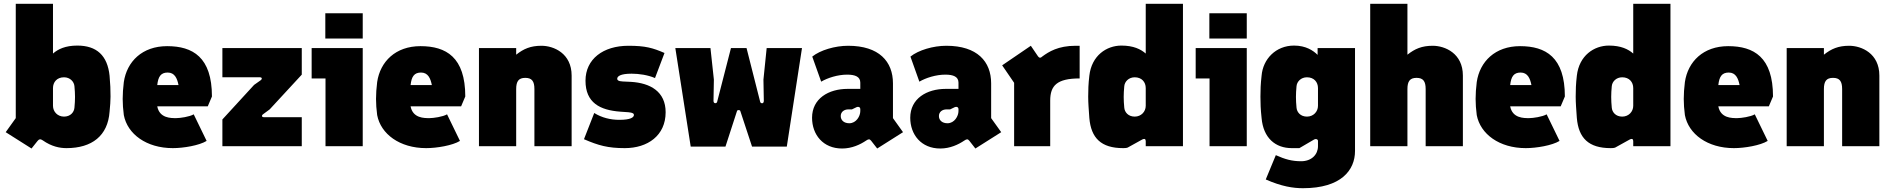

<svg xmlns="http://www.w3.org/2000/svg" viewBox="-20 -770 9951 1011"><path d="M146 12 177 -27C185 -38 194 -39 205 -31C252 2 295 10 330 10C464 10 548 -55 557 -182C560 -214 562 -237 562 -261C562 -296 561 -328 557 -371C546 -478 489 -530 387 -530C324 -530 285 -511 259 -488V-750H63V-148L10 -74ZM317 -156C283 -156 259 -182 259 -213V-306C259 -338 280 -363 317 -363C349 -363 370 -340 372 -316C376 -274 376 -245 372 -203C370 -179 351 -156 317 -156Z M890 10C946 10 1029 -4 1068 -28L1000 -168C978 -155 928 -148 908 -148C880 -148 820 -147 808 -210H1074L1096 -262C1096 -469 995 -527 860 -527C729 -527 648 -446 632 -338C628 -305 626 -277 626 -249C626 -221 628 -196 632 -164C651 -64 751 10 890 10ZM808 -322C813 -367 827 -388 863 -388C900 -388 913 -357 920 -322Z M1151 0H1569V-153H1369C1358 -153 1356 -162 1366 -169L1400 -194L1569 -377V-517H1151V-363H1349C1360 -363 1362 -354 1352 -347L1318 -323L1151 -141Z M1694 0H1890V-517H1621V-357H1694ZM1693 -567H1890V-700H1693Z M2224 10C2280 10 2363 -4 2402 -28L2334 -168C2312 -155 2262 -148 2242 -148C2214 -148 2154 -147 2142 -210H2408L2430 -262C2430 -469 2329 -527 2194 -527C2063 -527 1982 -446 1966 -338C1962 -305 1960 -277 1960 -249C1960 -221 1962 -196 1966 -164C1985 -64 2085 10 2224 10ZM2142 -322C2147 -367 2161 -388 2197 -388C2234 -388 2247 -357 2254 -322Z M2502 0H2698V-301C2698 -342 2711 -360 2746 -360C2781 -360 2794 -342 2794 -301V0H2990V-372C2990 -489 2896 -529 2831 -529C2774 -529 2737 -513 2698 -482V-517H2502Z M3270 10C3390 10 3485 -56 3485 -179C3485 -288 3404 -333 3302 -339L3259 -341C3235 -342 3230 -349 3230 -355C3230 -368 3246 -382 3306 -382C3345 -382 3392 -375 3429 -359L3479 -491C3417 -518 3378 -529 3289 -529C3156 -529 3063 -459 3063 -345C3063 -229 3139 -190 3246 -182L3289 -179C3313 -177 3318 -171 3318 -165C3318 -152 3301 -139 3241 -139C3195 -139 3149 -150 3109 -175L3055 -37C3131 -4 3181 10 3270 10Z M3617 2H3800L3861 -186C3863 -192 3876 -192 3878 -186L3940 2H4123L4203 -517H4017L4000 -351L4002 -239C4002 -221 3985 -225 3983 -233L3911 -517H3829L3756 -233C3754 -225 3737 -222 3737 -239L3739 -351L3721 -517H3536Z M4567 -29 4599 12 4735 -74 4682 -148V-331C4682 -446 4609 -529 4446 -529C4377 -529 4299 -506 4257 -472L4304 -340C4338 -360 4391 -377 4441 -377C4483 -377 4510 -366 4510 -335V-302H4443C4343 -302 4256 -251 4256 -150C4256 -61 4314 12 4414 12C4466 12 4510 -9 4541 -30C4553 -38 4559 -39 4567 -29ZM4452 -121C4425 -121 4407 -136 4407 -159C4407 -181 4425 -194 4447 -194H4466L4491 -206C4500 -210 4510 -206 4510 -195V-185C4510 -159 4489 -121 4452 -121Z M5084 -29 5116 12 5252 -74 5199 -148V-331C5199 -446 5126 -529 4963 -529C4894 -529 4816 -506 4774 -472L4821 -340C4855 -360 4908 -377 4958 -377C5000 -377 5027 -366 5027 -335V-302H4960C4860 -302 4773 -251 4773 -150C4773 -61 4831 12 4931 12C4983 12 5027 -9 5058 -30C5070 -38 5076 -39 5084 -29ZM4969 -121C4942 -121 4924 -136 4924 -159C4924 -181 4942 -194 4964 -194H4983L5008 -206C5017 -210 5027 -206 5027 -195V-185C5027 -159 5006 -121 4969 -121Z M5320 0H5510V-240C5510 -319 5545 -357 5665 -357V-529H5644C5551 -529 5502 -497 5469 -473C5459 -463 5452 -465 5446 -473L5408 -529L5257 -426L5320 -334Z M5894 10C5898 10 5911 10 5918 7L5992 -34C6008 -43 6013 -37 6013 -26V0H6209V-750H6013V-488C5987 -511 5948 -530 5885 -530C5807 -530 5728 -478 5716 -371C5711 -328 5710 -296 5710 -261C5710 -227 5713 -194 5716 -149C5725 -43 5778 10 5894 10ZM5955 -156C5921 -156 5902 -179 5900 -203C5896 -245 5896 -274 5900 -316C5902 -340 5923 -363 5955 -363C5992 -363 6013 -338 6013 -306V-213C6013 -182 5989 -156 5955 -156Z M6349 0H6545V-517H6276V-357H6349ZM6348 -567H6545V-700H6348Z M6841 221C7042 221 7115 126 7115 25V-517H6918V-481C6895 -504 6856 -530 6794 -530C6698 -530 6630 -459 6623 -371C6618 -328 6617 -296 6617 -261C6617 -227 6618 -194 6623 -149C6632 -43 6696 10 6782 10H6822L6899 -35C6910 -41 6920 -36 6920 -28V0C6920 43 6887 79 6831 79C6783 79 6747 69 6698 47L6645 175C6729 212 6789 221 6841 221ZM6862 -156C6828 -156 6809 -179 6807 -203C6803 -245 6803 -274 6807 -316C6809 -340 6830 -363 6862 -363C6899 -363 6920 -338 6920 -306V-213C6920 -182 6896 -156 6862 -156Z M7195 0H7391V-301C7391 -342 7404 -360 7439 -360C7474 -360 7487 -342 7487 -301V0H7683V-372C7683 -489 7589 -529 7524 -529C7467 -529 7430 -513 7391 -482V-750H7195Z M8014 10C8070 10 8153 -4 8192 -28L8124 -168C8102 -155 8052 -148 8032 -148C8004 -148 7944 -147 7932 -210H8198L8220 -262C8220 -469 8119 -527 7984 -527C7853 -527 7772 -446 7756 -338C7752 -305 7750 -277 7750 -249C7750 -221 7752 -196 7756 -164C7775 -64 7875 10 8014 10ZM7932 -322C7937 -367 7951 -388 7987 -388C8024 -388 8037 -357 8044 -322Z M8461 10C8465 10 8478 10 8485 7L8559 -34C8575 -43 8580 -37 8580 -26V0H8776V-750H8580V-488C8554 -511 8515 -530 8452 -530C8374 -530 8295 -478 8283 -371C8278 -328 8277 -296 8277 -261C8277 -227 8280 -194 8283 -149C8292 -43 8345 10 8461 10ZM8522 -156C8488 -156 8469 -179 8467 -203C8463 -245 8463 -274 8467 -316C8469 -340 8490 -363 8522 -363C8559 -363 8580 -338 8580 -306V-213C8580 -182 8556 -156 8522 -156Z M9110 10C9166 10 9249 -4 9288 -28L9220 -168C9198 -155 9148 -148 9128 -148C9100 -148 9040 -147 9028 -210H9294L9316 -262C9316 -469 9215 -527 9080 -527C8949 -527 8868 -446 8852 -338C8848 -305 8846 -277 8846 -249C8846 -221 8848 -196 8852 -164C8871 -64 8971 10 9110 10ZM9028 -322C9033 -367 9047 -388 9083 -388C9120 -388 9133 -357 9140 -322Z M9388 0H9584V-301C9584 -342 9597 -360 9632 -360C9667 -360 9680 -342 9680 -301V0H9876V-372C9876 -489 9782 -529 9717 -529C9660 -529 9623 -513 9584 -482V-517H9388Z"/></svg>

Font: Finlandica Black
Style: Regular
Weight: 900
Designer: Niklas Ekholm, Juho Hiilivirta, Jaakko Suomalainen
Foundry: Helsinki Type Studio
Version: Version 2.000;Glyphs 3.2 (3202)